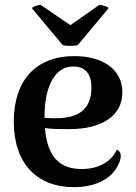

<svg xmlns="http://www.w3.org/2000/svg" viewBox="-20 -760 562 794"><path d="M302 -574 429 -726C427 -732 401 -740 391 -740L271 -656L148 -740C138 -740 113 -732 112 -726L239 -574C251 -569 290 -569 302 -574ZM463 -141C442 -94 391 -61 318 -61C233 -61 176 -104 166 -230C201 -226 234 -226 267 -226C398 -226 486 -279 486 -378C486 -477 400 -528 288 -528C125 -528 37 -424 37 -257C37 -83 134 14 285 14C377 14 446 -22 472 -85C487 -121 477 -135 463 -141ZM283 -485C321 -485 358 -467 358 -397C358 -285 273 -270 202 -271C189 -271 176 -272 164 -273C164 -408 209 -485 283 -485Z"/></svg>

Font: Arima Koshi ExtraBold
Style: Regular
Weight: 800
Designer: Joana Correia and Natanael Gama
Foundry: NDISCOVER
Version: Version 1.019;PS 001.019;hotconv 1.0.88;makeotf.lib2.5.64775